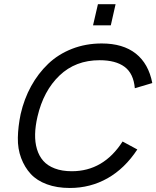

<svg xmlns="http://www.w3.org/2000/svg" viewBox="-20 -912 766 940"><path d="M435.5 -788.1 459.5 -891.6H545.9L522.5 -788.1ZM321.8 8.3Q258.3 8.3 209.5 -9.8Q160.6 -27.8 130.6 -60.3Q100.6 -92.8 83.5 -138.2Q66.4 -183.6 67.4 -237.8Q68.4 -292 81.1 -353.5Q98.1 -427.7 132.3 -490Q166.5 -552.2 215.8 -599.4Q265.1 -646.5 332.5 -672.9Q399.9 -699.2 478 -699.2Q582 -699.2 644.8 -649.7Q707.5 -600.1 725.6 -505.4L640.1 -480Q633.8 -552.2 590.1 -584.7Q546.4 -617.2 467.8 -617.2Q349.6 -617.2 271.2 -542.2Q192.9 -467.3 163.6 -341.3Q152.8 -294.9 151.9 -255.4Q150.9 -215.8 160.9 -182.1Q170.9 -148.4 191.9 -124.5Q212.9 -100.6 248.3 -87.2Q283.7 -73.7 331.5 -73.7Q486.8 -73.7 580.1 -219.2L652.3 -180.2Q590.8 -86.9 506.6 -39.3Q422.4 8.3 321.8 8.3Z"/></svg>

Font: HK Grotesk Medium Legacy Italic
Style: Regular
Weight: 500
Italic angle: -13°
Designer: Alfredo Marco Pradil
Foundry: Hanken Design Co.
Version: Version 2.022;PS 002.022;hotconv 1.0.88;makeotf.lib2.5.64775